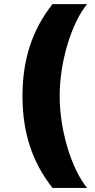

<svg xmlns="http://www.w3.org/2000/svg" viewBox="-20 -754 465 935"><path d="M89.5 -286.2C89.5 -110.8 135.7 34.8 235.8 161.2H404.1C327.8 67.5 270.6 -118.6 270.6 -286.2C270.6 -454.2 327.8 -640.3 404.1 -734H235.8C135.7 -607.6 89.5 -462 89.5 -286.2Z"/></svg>

Font: TID UI Extra Bold
Style: Regular
Weight: 800
Designer: The TID Project Authors
Foundry: Bakken & Bæck
Version: Version 1.001;hotconv 1.0.109;makeotfexe 2.5.65596